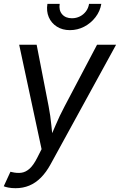

<svg xmlns="http://www.w3.org/2000/svg" viewBox="-29 -781 630 1009"><path d="M-9.3 197.8 25.9 121.6 34.2 123.5Q61 129.9 83.7 126.7Q106.4 123.5 126.7 105.2Q147 86.9 166.5 48.3L189.5 2.9L71.8 -545.9H163.6L226.6 -222.2Q236.3 -171.9 241 -121.8Q245.6 -71.8 252 -24.9H219.7Q241.7 -71.8 262.7 -121.8Q283.7 -171.9 310.5 -222.2L481 -545.9H581.1L237.3 81.5Q213.9 124.5 185.8 152.6Q157.7 180.7 124.8 194.3Q91.8 208 52.7 208Q31.2 208 14.4 204.6Q-2.4 201.2 -9.3 197.8ZM338.4 -622.6Q298.8 -622.6 269.8 -641.1Q240.7 -659.7 227.3 -690.9Q213.9 -722.2 220.2 -760.7H284.7Q279.3 -727.1 297.4 -706.1Q315.4 -685.1 349.1 -685.1Q371.6 -685.1 390.6 -694.6Q409.7 -704.1 422.6 -721.2Q435.5 -738.3 439 -760.7H503.4Q497.1 -722.2 472.9 -690.7Q448.7 -659.2 413.6 -640.9Q378.4 -622.6 338.4 -622.6Z"/></svg>

Font: Inter Variable
Style: Italic
Weight: 400
Italic angle: -9.39999°
Designer: Rasmus Andersson
Foundry: rsms
Version: Version 4.001;git-9221beed3